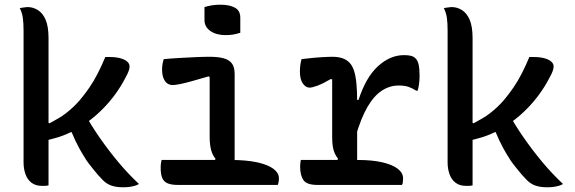

<svg xmlns="http://www.w3.org/2000/svg" viewBox="-20 -785 2440 815"><path d="M186 2Q181 3 176.5 3.5Q172 4 168 4Q164 4 159 4Q131 4 113.5 -9.5Q96 -23 88 -46Q80 -69 80 -95Q80 -172 80 -241.5Q80 -311 80 -378Q80 -445 80 -513.5Q80 -582 80 -656Q80 -686 77 -708.5Q74 -731 64 -750Q70 -752 75.5 -752.5Q81 -753 86.5 -754Q92 -755 97 -755Q120 -755 140.5 -742.5Q161 -730 173.5 -701.5Q186 -673 186 -623Q186 -543 186 -465Q186 -387 186 -309.5Q186 -232 186 -154.5Q186 -77 186 2ZM503 10Q474 10 453.5 3Q433 -4 417 -20Q406 -31 396 -42.5Q386 -54 376 -66.5Q366 -79 356 -92Q346 -105 338 -119Q326 -138 316.5 -155.5Q307 -173 299 -190Q291 -207 284 -224L254 -226L336 -308Q368 -251 405 -198Q442 -145 483 -96Q524 -47 570 -4Q562 1 551 4Q540 7 528 8.5Q516 10 503 10ZM151 -269 191 -262Q209 -272 226.5 -282Q244 -292 259.5 -304Q275 -316 290 -330Q305 -344 318 -359Q340 -385 359.5 -413.5Q379 -442 395.5 -474.5Q412 -507 427 -543H445Q471 -543 490 -538Q509 -533 519.5 -524Q530 -515 530 -503Q530 -495 526.5 -484.5Q523 -474 513 -456Q494 -419 470 -386Q446 -353 418 -324.5Q390 -296 359.5 -273Q329 -250 296 -232Q263 -214 228.5 -203Q194 -192 159 -186Z M887 -95 895 -111Q882 -126 876 -149Q870 -172 870 -203Q870 -229 870 -254Q870 -279 870 -305Q870 -331 870 -356Q870 -381 870 -406.5Q870 -432 870 -457L866 -461Q825 -449 794.5 -440.5Q764 -432 744 -428Q724 -424 713 -424Q700 -424 690 -431Q680 -438 674 -453Q668 -468 668 -491Q668 -502 670 -513.5Q672 -525 675 -534Q707 -537 742.5 -539Q778 -541 811.5 -542.5Q845 -544 870 -544Q906 -544 929.5 -537.5Q953 -531 964.5 -515.5Q976 -500 976 -471Q976 -432 976 -393.5Q976 -355 976 -316Q976 -277 976 -238Q976 -199 976 -160Q976 -121 976 -82ZM666 -106H957Q1026 -106 1071.5 -96Q1117 -86 1140.5 -68.5Q1164 -51 1164 -28Q1164 -23 1163.5 -18.5Q1163 -14 1162 -9Q1161 -4 1159 0H736Q706 0 690 -7.5Q674 -15 668 -31Q662 -47 662 -73Q662 -80 662.5 -85.5Q663 -91 664 -96Q665 -101 666 -106ZM848 -755Q854 -757 862.5 -759Q871 -761 880 -762.5Q889 -764 898.5 -764.5Q908 -765 917 -765Q954 -765 977 -752.5Q1000 -740 1000 -710V-646Q994 -644 986.5 -642Q979 -640 971 -638.5Q963 -637 954.5 -636.5Q946 -636 937 -636Q898 -636 873 -653.5Q848 -671 848 -700Z M1407 -96 1415 -111Q1407 -121 1401 -134Q1395 -147 1392.5 -164.5Q1390 -182 1390 -203Q1390 -243 1390 -284Q1390 -325 1390 -365.5Q1390 -406 1390 -447L1385 -450Q1351 -430 1328 -421.5Q1305 -413 1294 -413Q1278 -413 1265.5 -430.5Q1253 -448 1253 -482Q1253 -496 1255 -510Q1257 -524 1260 -534Q1270 -535 1282 -536.5Q1294 -538 1305 -539Q1316 -540 1327.5 -541Q1339 -542 1349.5 -542.5Q1360 -543 1371 -543.5Q1382 -544 1390 -544Q1415 -544 1433 -538Q1451 -532 1463.5 -519Q1476 -506 1483 -484Q1490 -462 1493 -429.5Q1496 -397 1496 -353Q1496 -319 1496 -285.5Q1496 -252 1496 -218Q1496 -184 1496 -150Q1496 -116 1496 -82ZM1489 -361H1502Q1533 -457 1584.5 -504Q1636 -551 1695 -551Q1713 -551 1724.5 -548Q1736 -545 1743 -538Q1753 -529 1757 -511Q1761 -493 1761 -464Q1761 -446 1759 -430.5Q1757 -415 1753 -400H1747Q1730 -411 1713.5 -416.5Q1697 -422 1672 -422Q1634 -422 1600.5 -400Q1567 -378 1539.5 -330.5Q1512 -283 1489 -204ZM1257 -106H1498Q1560 -106 1603 -96Q1646 -86 1668.5 -68.5Q1691 -51 1691 -28Q1691 -23 1690.5 -18.5Q1690 -14 1689.5 -9Q1689 -4 1686 0H1328Q1282 0 1268 -20.5Q1254 -41 1254 -78Q1254 -83 1254.5 -88Q1255 -93 1255.5 -97.5Q1256 -102 1257 -106Z M1986 2Q1981 3 1976.5 3.5Q1972 4 1968 4Q1964 4 1959 4Q1931 4 1913.5 -9.5Q1896 -23 1888 -46Q1880 -69 1880 -95Q1880 -172 1880 -241.5Q1880 -311 1880 -378Q1880 -445 1880 -513.5Q1880 -582 1880 -656Q1880 -686 1877 -708.5Q1874 -731 1864 -750Q1870 -752 1875.5 -752.5Q1881 -753 1886.5 -754Q1892 -755 1897 -755Q1920 -755 1940.5 -742.5Q1961 -730 1973.5 -701.5Q1986 -673 1986 -623Q1986 -543 1986 -465Q1986 -387 1986 -309.5Q1986 -232 1986 -154.5Q1986 -77 1986 2ZM2303 10Q2274 10 2253.5 3Q2233 -4 2217 -20Q2206 -31 2196 -42.5Q2186 -54 2176 -66.5Q2166 -79 2156 -92Q2146 -105 2138 -119Q2126 -138 2116.5 -155.5Q2107 -173 2099 -190Q2091 -207 2084 -224L2054 -226L2136 -308Q2168 -251 2205 -198Q2242 -145 2283 -96Q2324 -47 2370 -4Q2362 1 2351 4Q2340 7 2328 8.5Q2316 10 2303 10ZM1951 -269 1991 -262Q2009 -272 2026.5 -282Q2044 -292 2059.5 -304Q2075 -316 2090 -330Q2105 -344 2118 -359Q2140 -385 2159.5 -413.5Q2179 -442 2195.5 -474.5Q2212 -507 2227 -543H2245Q2271 -543 2290 -538Q2309 -533 2319.5 -524Q2330 -515 2330 -503Q2330 -495 2326.5 -484.5Q2323 -474 2313 -456Q2294 -419 2270 -386Q2246 -353 2218 -324.5Q2190 -296 2159.5 -273Q2129 -250 2096 -232Q2063 -214 2028.5 -203Q1994 -192 1959 -186Z"/></svg>

Font: Recursive Monospace Casual Medium
Style: Regular
Weight: 500
Version: Version 1.047